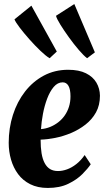

<svg xmlns="http://www.w3.org/2000/svg" viewBox="-20 -914 516 948"><path d="M428 -103Q414 -82 386.8 -54.5Q359.5 -27 317.2 -6.5Q275 14 216 14Q166 14 129.2 -4.5Q92.5 -23 69.2 -54.5Q46 -86 34.5 -125.8Q23 -165.5 23 -209Q23 -281.5 43.8 -346.5Q64.5 -411.5 103.5 -461.8Q142.5 -512 196.5 -540.8Q250.5 -569.5 316.5 -569.5Q370 -569.5 404.5 -552.2Q439 -535 456 -506Q473 -477 473.5 -441.5Q473.5 -394.5 454 -359.2Q434.5 -324 402 -298.8Q369.5 -273.5 330.8 -257.2Q292 -241 252.8 -233.2Q213.5 -225.5 180.5 -224.5Q180.5 -186.5 185.2 -157.5Q190 -128.5 200.5 -108.8Q211 -89 227.2 -79.2Q243.5 -69.5 266.5 -69.5Q288 -69.5 311 -77.8Q334 -86 356.8 -103.8Q379.5 -121.5 398 -148.5ZM289.5 -507.5Q264.5 -507.5 245.2 -484.8Q226 -462 212.8 -426.8Q199.5 -391.5 192 -351.5Q184.5 -311.5 182.5 -276.5Q206 -278.5 227.5 -287.2Q249 -296 267.5 -310.2Q286 -324.5 299.5 -343.8Q313 -363 320.5 -386.8Q328 -410.5 328 -438Q328 -473 318 -490.2Q308 -507.5 289.5 -507.5ZM225 -626.5Q207 -637 180 -662.8Q153 -688.5 125.5 -719.5Q98 -750.5 77.2 -777.8Q56.5 -805 51.5 -818.5L135 -886L260.5 -659.5ZM410 -626.5Q393.5 -639 369 -667.5Q344.5 -696 320.2 -729.8Q296 -763.5 278 -792.5Q260 -821.5 256.5 -836L347 -894L448.5 -655.5Z"/></svg>

Font: Merriweather 24pt SemiCondensed Black
Style: Italic
Weight: 900
Width: 4
Italic angle: -7.8°
Designer: Eben Sorkin
Foundry: Eben Sorkin
Version: Version 2.101